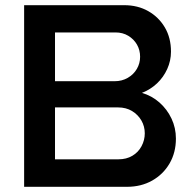

<svg xmlns="http://www.w3.org/2000/svg" viewBox="-20 -720 739 740"><path d="M73 0V-700H459Q511 -700 551.5 -677Q592 -654 615.5 -614Q639 -574 639 -521Q639 -486 624.5 -454Q610 -422 585 -398.5Q560 -375 527 -362Q565 -351 594.5 -325Q624 -299 641 -263Q658 -227 658 -186Q658 -132 633.5 -90Q609 -48 566.5 -24Q524 0 469 0ZM192 -106H437Q467 -106 490 -119.5Q513 -133 525.5 -156.5Q538 -180 538 -206Q538 -233 525 -255.5Q512 -278 489 -292Q466 -306 435 -306H192ZM192 -407H422Q450 -407 472.5 -420Q495 -433 507.5 -454.5Q520 -476 520 -501Q520 -527 508 -548Q496 -569 474.5 -582Q453 -595 425 -595H192Z"/></svg>

Font: MuseoModerno SemiBold Medium
Style: Regular
Weight: 500
Version: Version 1.001